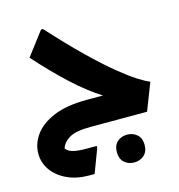

<svg xmlns="http://www.w3.org/2000/svg" viewBox="-121 -693 983 1055"><g transform="rotate(-15 370.5 -165.5)"><path d="M334 0Q247 0 210 23Q173 46 164 78Q177 96 205 103Q233 110 277 110H338V121L287 256H257Q186 256 132 231Q78 206 47.5 163.5Q17 121 17 68Q17 13 52 -36.5Q87 -86 161 -117.5Q235 -149 354 -149H443Q367 -196 280.5 -276Q194 -356 107 -454L208 -587H219Q323 -473 404 -394.5Q485 -316 545 -267Q605 -218 646.5 -191.5Q688 -165 714 -155L654 0ZM436 172Q436 134 458.5 113.5Q481 93 515 93Q548 93 571 113.5Q594 134 594 172Q594 210 571 230.5Q548 251 515 251Q481 251 458.5 230.5Q436 210 436 172Z"/></g></svg>

Font: Kufam
Style: Bold Italic
Weight: 700
Italic angle: -11°
Designer: Artur Schmal
Foundry: Original Type
Version: Version 1.301; ttfautohint (v1.8.3)